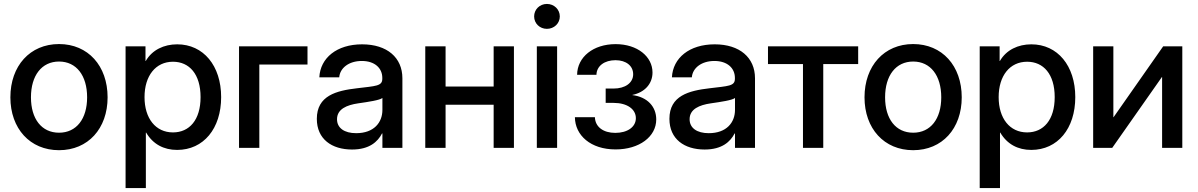

<svg xmlns="http://www.w3.org/2000/svg" viewBox="-20 -751 6082 975"><path d="M279.8 11.7C427.2 11.7 526.4 -98.1 526.4 -256.8C526.4 -416.5 427.2 -527.3 279.8 -527.3C132.3 -527.3 32.7 -416.5 32.7 -256.8C32.7 -98.1 132.3 11.7 279.8 11.7ZM279.8 -77.1C191.4 -77.1 137.2 -147 137.2 -256.8C137.2 -367.7 191.9 -438.5 279.8 -438.5C367.7 -438.5 422.4 -367.7 422.4 -256.8C422.4 -147.5 368.2 -77.1 279.8 -77.1Z M617.7 -515.6V204.1H720.7V-77.6H722.2C756.8 -18.6 812 10.3 879.4 10.3C1013.7 10.3 1103 -98.1 1103 -257.8C1103 -417 1013.2 -525.9 879.9 -525.9C813 -525.9 752.9 -498 720.2 -441.4H718.8V-515.6ZM858.4 -78.6C770.5 -78.6 713.9 -149.4 713.9 -257.8C713.9 -366.2 770.5 -437.5 858.4 -437.5C941.4 -437.5 998.5 -374.5 998.5 -257.8C998.5 -141.6 941.4 -78.6 858.4 -78.6Z M1541.5 -423.3V-515.6H1193.8V0H1296.9V-423.3Z M1767.6 8.3C1856.4 8.3 1898.4 -31.7 1919.9 -73.2H1921.9V0H2023.4V-353.5C2023.4 -458.5 1945.8 -525.9 1818.8 -525.9C1689.9 -525.9 1606.4 -456.5 1601.6 -358.4H1702.6C1706.5 -405.8 1751.5 -441.4 1817.4 -441.4C1882.8 -441.4 1921.4 -405.3 1921.4 -355.5V-351.1C1921.4 -313.5 1889.2 -314.5 1792.5 -302.7C1687.5 -290.5 1588.9 -265.1 1588.9 -147.5C1588.9 -44.4 1665 8.3 1767.6 8.3ZM1788.6 -74.7C1728.5 -74.7 1691.4 -101.1 1691.4 -145.5C1691.4 -197.8 1742.2 -217.8 1798.3 -226.1C1853 -233.9 1907.7 -242.2 1921.9 -253.4V-192.9C1921.9 -129.4 1879.4 -74.7 1788.6 -74.7Z M2242.7 -311.5V-515.6H2139.6V0H2242.7V-219.2H2486.8V0H2589.8V-515.6H2486.8V-311.5Z M2706.1 -515.6V0H2809.1V-515.6ZM2757.3 -604.5C2793.9 -604.5 2822.8 -632.3 2822.8 -667.5C2822.8 -703.1 2793.9 -731 2757.3 -731C2720.7 -731 2692.4 -703.1 2692.4 -667.5C2692.4 -632.3 2720.7 -604.5 2757.3 -604.5Z M3106 7.8C3226.1 7.8 3312.5 -56.6 3312.5 -144.5C3312.5 -208.5 3268.6 -258.3 3191.4 -268.1V-269C3253.4 -281.7 3293.5 -325.2 3293.5 -382.8C3293.5 -463.4 3217.3 -526.9 3106 -526.9C2993.2 -526.9 2911.6 -461.9 2910.6 -371.1H3008.8C3009.8 -417 3050.8 -445.3 3105.5 -445.3C3159.7 -445.3 3195.3 -416.5 3195.3 -374C3195.3 -330.1 3154.8 -301.3 3095.7 -301.3H3055.7V-228.5H3095.7C3165.5 -228.5 3209 -196.3 3209 -150.9C3209 -106.4 3166.5 -76.2 3104.5 -76.2C3043.9 -76.2 3002.4 -106.4 3001 -155.8H2899.4C2900.4 -63.5 2979.5 7.8 3106 7.8Z M3558.1 8.3C3647 8.3 3689 -31.7 3710.4 -73.2H3712.4V0H3814V-353.5C3814 -458.5 3736.3 -525.9 3609.4 -525.9C3480.5 -525.9 3397 -456.5 3392.1 -358.4H3493.2C3497.1 -405.8 3542 -441.4 3607.9 -441.4C3673.3 -441.4 3711.9 -405.3 3711.9 -355.5V-351.1C3711.9 -313.5 3679.7 -314.5 3583 -302.7C3478 -290.5 3379.4 -265.1 3379.4 -147.5C3379.4 -44.4 3455.6 8.3 3558.1 8.3ZM3579.1 -74.7C3519 -74.7 3481.9 -101.1 3481.9 -145.5C3481.9 -197.8 3532.7 -217.8 3588.9 -226.1C3643.6 -233.9 3698.2 -242.2 3712.4 -253.4V-192.9C3712.4 -129.4 3669.9 -74.7 3579.1 -74.7Z M4057.6 -425.8V0H4160.6V-425.8H4337.9V-515.6H3879.9V-425.8Z M4617.2 11.7C4764.6 11.7 4863.8 -98.1 4863.8 -256.8C4863.8 -416.5 4764.6 -527.3 4617.2 -527.3C4469.7 -527.3 4370.1 -416.5 4370.1 -256.8C4370.1 -98.1 4469.7 11.7 4617.2 11.7ZM4617.2 -77.1C4528.8 -77.1 4474.6 -147 4474.6 -256.8C4474.6 -367.7 4529.3 -438.5 4617.2 -438.5C4705.1 -438.5 4759.8 -367.7 4759.8 -256.8C4759.8 -147.5 4705.6 -77.1 4617.2 -77.1Z M4955.1 -515.6V204.1H5058.1V-77.6H5059.6C5094.2 -18.6 5149.4 10.3 5216.8 10.3C5351.1 10.3 5440.4 -98.1 5440.4 -257.8C5440.4 -417 5350.6 -525.9 5217.3 -525.9C5150.4 -525.9 5090.3 -498 5057.6 -441.4H5056.2V-515.6ZM5195.8 -78.6C5107.9 -78.6 5051.3 -149.4 5051.3 -257.8C5051.3 -366.2 5107.9 -437.5 5195.8 -437.5C5278.8 -437.5 5335.9 -374.5 5335.9 -257.8C5335.9 -141.6 5278.8 -78.6 5195.8 -78.6Z M5881.3 0H5983.9V-515.6H5886.7L5634.8 -155.8H5633.8V-515.6H5531.2V0H5627.9L5880.4 -359.9H5881.3Z"/></svg>

Font: Inteeer Medium
Style: Regular
Weight: 500
Designer: Rasmus Andersson
Foundry: rsms
Version: Version 4.001;Glyphs 3.4 (3402)